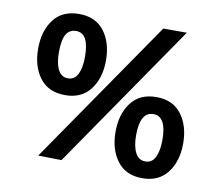

<svg xmlns="http://www.w3.org/2000/svg" viewBox="-73 -706 930 811"><g transform="rotate(10 392.5 -301.0)"><path d="M204 -271Q132 -271 95 -320Q58 -369 58 -445Q58 -521 95 -570Q132 -619 204 -619Q275 -619 312 -570Q349 -521 349 -445Q349 -369 311.5 -320Q274 -271 204 -271ZM586 18Q515 18 478 -31Q441 -80 441 -156Q441 -232 478 -281Q515 -330 586 -330Q657 -330 694 -281Q731 -232 731 -156Q731 -80 693.5 -31Q656 18 586 18ZM665 -620 237 2 137 0 564 -620ZM529 -156Q529 -109 543.5 -81.5Q558 -54 586 -54Q615 -54 628.5 -81.5Q642 -109 642 -156Q642 -257 586 -257Q529 -257 529 -156ZM147 -445Q147 -398 161 -370.5Q175 -343 204 -343Q232 -343 245.5 -370.5Q259 -398 259 -445Q259 -546 204 -546Q175 -546 161 -522Q147 -498 147 -445Z"/></g></svg>

Font: Reem Kufi Ink
Style: Regular
Weight: 400
Designer: Khaled Hosny
Version: Version 1.7